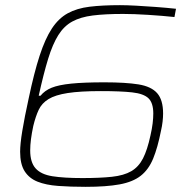

<svg xmlns="http://www.w3.org/2000/svg" viewBox="-20 -716 742 744"><path d="M312 8Q253 8 205.5 4.5Q158 1 125.5 -12Q93 -25 75.5 -52.5Q58 -80 58 -128Q58 -158 66.5 -209.5Q75 -261 91 -334Q112 -434 133.5 -500Q155 -566 181 -605.5Q207 -645 242.5 -664.5Q278 -684 327.5 -690Q377 -696 445 -696Q471 -696 507.5 -694Q544 -692 584.5 -689Q625 -686 662 -682L656 -650Q609 -655 553.5 -658.5Q498 -662 457 -662Q387 -662 339.5 -656Q292 -650 260 -632.5Q228 -615 206 -580Q184 -545 166.5 -488Q149 -431 130 -345H137Q153 -365 180 -376Q207 -387 256 -392Q305 -397 385 -397Q467 -397 516.5 -389Q566 -381 589 -355Q612 -329 612 -276Q612 -262 610 -244.5Q608 -227 604 -210Q591 -144 573.5 -101.5Q556 -59 525.5 -35Q495 -11 443.5 -1.5Q392 8 312 8ZM299 -26Q368 -26 414 -31Q460 -36 488.5 -52.5Q517 -69 534 -102Q551 -135 563 -191Q569 -217 571.5 -238Q574 -259 574 -276Q574 -317 555.5 -335Q537 -353 492.5 -358Q448 -363 371 -363Q291 -363 242.5 -355.5Q194 -348 168 -332Q142 -316 130 -290.5Q118 -265 109 -228Q103 -200 100 -176.5Q97 -153 97 -133Q97 -87 118 -63.5Q139 -40 183.5 -33Q228 -26 299 -26Z"/></svg>

Font: Saira SemiExpanded Thin
Style: Italic
Weight: 250
Width: 6
Italic angle: -12°
Designer: Hector Gatti with collaboration of the Omnibus-Type team
Foundry: Omnibus-Type
Version: Version 1.101